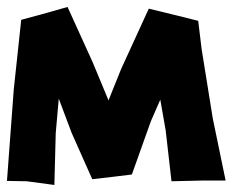

<svg xmlns="http://www.w3.org/2000/svg" viewBox="-26 -523 671 554"><path d="M35.2 -465.8 13.7 -264.6 -5.9 -1 50.8 0 130.9 10.7 134.8 -138.7 143.6 -238.3 180.7 -139.6 240.2 -5.9 298.8 -12.7 354.5 -19.5 409.2 -172.9 436.5 -235.4 452.1 -146.5 468.8 0 555.7 -2H625L587.9 -181.6L555.7 -381.8L545.9 -462.9L479.5 -479.5L403.3 -498L323.2 -323.2L287.1 -233.4L241.2 -343.8L168.9 -502.9L96.7 -482.4Z"/></svg>

Font: MaokenAssortedSans-TC
Style: Regular
Weight: 500
Version: Version 0.83